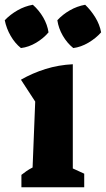

<svg xmlns="http://www.w3.org/2000/svg" viewBox="-52 -787 445 807"><path d="M38 0V-52Q48 -60 59.5 -68Q71 -76 85 -83L96 -360L36 -452Q85 -480 139.5 -497Q194 -514 254 -517V-79L302 -57V0ZM86 -767Q112 -744 129.5 -714Q147 -684 152 -651Q131 -626 100 -607.5Q69 -589 36 -585Q11 -605 -7 -636Q-25 -667 -32 -702Q-9 -726 21.5 -743.5Q52 -761 86 -767ZM306 -767Q330 -744 348.5 -714Q367 -684 373 -651Q351 -626 319.5 -607.5Q288 -589 256 -585Q230 -606 212 -637Q194 -668 189 -702Q211 -726 241.5 -743.5Q272 -761 306 -767Z"/></svg>

Font: Piazzolla Thin Black
Style: Regular
Weight: 900
Version: Version 2.005